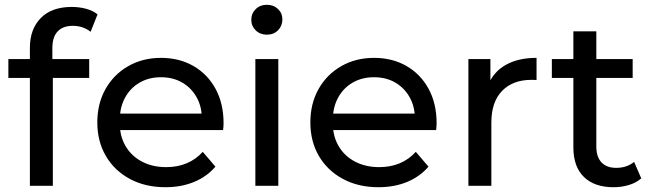

<svg xmlns="http://www.w3.org/2000/svg" viewBox="-20 -777 2727 803"><path d="M105 0V-577Q105 -655 150.5 -701.5Q196 -748 280 -748Q311 -748 339.5 -740.5Q368 -733 388 -717L359 -644Q344 -656 325 -662.5Q306 -669 285 -669Q243 -669 221 -645.5Q199 -622 199 -576V-505L201 -461V0ZM15 -451V-530H353V-451Z M672 6Q587 6 522.5 -29Q458 -64 422.5 -125Q387 -186 387 -265Q387 -344 421.5 -405Q456 -466 516.5 -500.5Q577 -535 653 -535Q730 -535 789 -501Q848 -467 881.5 -405.5Q915 -344 915 -262Q915 -256 914.5 -248Q914 -240 913 -233H462V-302H863L824 -278Q825 -329 803 -369Q781 -409 742.5 -431.5Q704 -454 653 -454Q603 -454 564 -431.5Q525 -409 503 -368.5Q481 -328 481 -276V-260Q481 -207 505.5 -165.5Q530 -124 574 -101Q618 -78 675 -78Q722 -78 760.5 -94Q799 -110 828 -142L881 -80Q845 -38 791.5 -16Q738 6 672 6Z M1048 0V-530H1144V0ZM1096 -632Q1068 -632 1049.5 -650Q1031 -668 1031 -694Q1031 -721 1049.5 -739Q1068 -757 1096 -757Q1124 -757 1142.5 -739.5Q1161 -722 1161 -696Q1161 -669 1143 -650.5Q1125 -632 1096 -632Z M1563 6Q1478 6 1413.5 -29Q1349 -64 1313.5 -125Q1278 -186 1278 -265Q1278 -344 1312.5 -405Q1347 -466 1407.5 -500.5Q1468 -535 1544 -535Q1621 -535 1680 -501Q1739 -467 1772.5 -405.5Q1806 -344 1806 -262Q1806 -256 1805.5 -248Q1805 -240 1804 -233H1353V-302H1754L1715 -278Q1716 -329 1694 -369Q1672 -409 1633.5 -431.5Q1595 -454 1544 -454Q1494 -454 1455 -431.5Q1416 -409 1394 -368.5Q1372 -328 1372 -276V-260Q1372 -207 1396.5 -165.5Q1421 -124 1465 -101Q1509 -78 1566 -78Q1613 -78 1651.5 -94Q1690 -110 1719 -142L1772 -80Q1736 -38 1682.5 -16Q1629 6 1563 6Z M1939 0V-530H2031V-386L2022 -422Q2044 -477 2096 -506Q2148 -535 2224 -535V-442Q2218 -443 2212.5 -443Q2207 -443 2202 -443Q2125 -443 2080 -397Q2035 -351 2035 -264V0Z M2546 6Q2466 6 2422 -37Q2378 -80 2378 -160V-646H2474V-164Q2474 -121 2495.5 -98Q2517 -75 2557 -75Q2602 -75 2632 -100L2662 -31Q2640 -12 2609.5 -3Q2579 6 2546 6ZM2288 -451V-530H2626V-451Z"/></svg>

Font: Montserrat Thin Medium
Style: Regular
Weight: 500
Version: Version 9.000